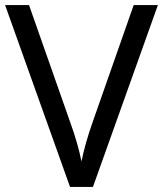

<svg xmlns="http://www.w3.org/2000/svg" viewBox="-20 -734 640 754"><path d="M600 -714 345 0H255L0 -714H94L255 -256Q271 -212 282 -173.5Q293 -135 300 -100Q307 -135 318 -174Q329 -213 345 -258L505 -714Z"/></svg>

Font: Noto Sans Siddham
Style: Regular
Weight: 400
Designer: Monotype Design Team
Foundry: Monotype Imaging Inc.
Version: Version 2.004; ttfautohint (v1.8.4.7-5d5b)